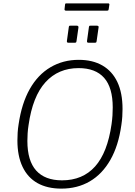

<svg xmlns="http://www.w3.org/2000/svg" viewBox="-20 -1106 799 1136"><path d="M343 10Q260 10 202 -22.5Q144 -55 113.5 -119Q83 -183 83 -275Q83 -298 84.5 -321.5Q86 -345 90 -370Q108 -494 156 -579Q204 -664 278.5 -708Q353 -752 446 -752Q528 -752 586 -718.5Q644 -685 674.5 -620.5Q705 -556 705 -461Q705 -439 703.5 -415.5Q702 -392 698 -366Q681 -244 633 -160Q585 -76 511.5 -33Q438 10 343 10ZM347 -39Q469 -39 542.5 -121Q616 -203 640 -371Q644 -399 645.5 -423.5Q647 -448 647 -470Q647 -588 596 -645.5Q545 -703 445 -703Q325 -703 249 -619.5Q173 -536 149 -366Q145 -341 143.5 -317Q142 -293 142 -272Q142 -155 194 -97Q246 -39 347 -39ZM444 -942 433 -865Q432 -857 430 -855Q428 -853 419 -853H387Q379 -853 377 -856Q375 -859 376 -865L387 -945Q388 -951 389.5 -952.5Q391 -954 396 -954H435Q440 -954 442.5 -951Q445 -948 444 -942ZM563 -942 552 -865Q551 -857 549 -855Q547 -853 538 -853H506Q498 -853 496 -856Q494 -859 495 -865L506 -945Q507 -951 508.5 -952.5Q510 -954 515 -954H554Q559 -954 562 -951Q565 -948 563 -942ZM627 -1078 623 -1051Q622 -1046 620.5 -1044.5Q619 -1043 612 -1043H370Q365 -1043 363 -1046Q361 -1049 362 -1053L365 -1080Q366 -1083 367 -1084.5Q368 -1086 371 -1086H621Q624 -1086 626 -1083.5Q628 -1081 627 -1078Z"/></svg>

Font: Libre Franklin Thin ExtraLight
Style: Italic
Weight: 250
Italic angle: -8°
Version: Version 3.000